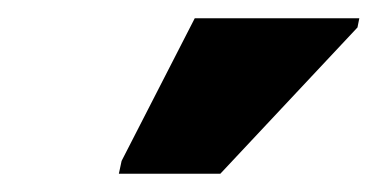

<svg xmlns="http://www.w3.org/2000/svg" viewBox="-20 -796 413 210"><path d="M110 -606H221L371 -766L373 -776H193L113 -620Z"/></svg>

Font: Noto Sans Condensed Black
Style: Italic
Weight: 900
Width: 3
Italic angle: -12°
Designer: Monotype Design Team
Foundry: Monotype Imaging Inc.
Version: Version 2.013